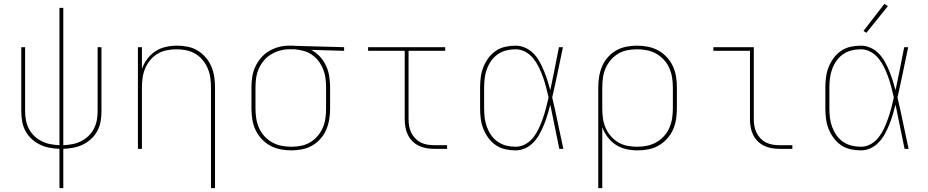

<svg xmlns="http://www.w3.org/2000/svg" viewBox="-20 -776 4840 1001"><path d="M290 205V0Q263 -1 237 -6Q211 -11 187.5 -22.5Q164 -34 144.5 -52Q125 -70 112.5 -93.5Q100 -117 95.5 -143Q91 -169 91 -195V-530H111V-195Q111 -171 115.5 -148Q120 -125 131 -104Q142 -83 159.5 -66.5Q177 -50 198 -39.5Q219 -29 242.5 -24.5Q266 -20 290 -19V-735H310V-19Q334 -20 357.5 -24.5Q381 -29 402 -39.5Q423 -50 440.5 -66.5Q458 -83 469 -104Q480 -125 484.5 -148Q489 -171 489 -195V-530H509V-195Q509 -169 504.5 -143Q500 -117 487.5 -93.5Q475 -70 455.5 -52Q436 -34 412.5 -22.5Q389 -11 363 -6Q337 -1 310 0V205Z M1080 205V-320Q1080 -345 1076.5 -370.5Q1073 -396 1063 -419.5Q1053 -443 1036.5 -463Q1020 -483 998 -496Q976 -509 950.5 -514Q925 -519 900 -519Q875 -519 849.5 -514Q824 -509 802 -496Q780 -483 763.5 -463Q747 -443 737 -419.5Q727 -396 723.5 -370.5Q720 -345 720 -320V0H699V-530H720V-417Q730 -445 748 -469Q766 -493 790.5 -509Q815 -525 844.5 -531.5Q874 -538 903 -538Q931 -538 958.5 -532.5Q986 -527 1010 -512.5Q1034 -498 1052.5 -476.5Q1071 -455 1082 -429Q1093 -403 1097 -375.5Q1101 -348 1101 -320V205Z M1499 8Q1471 8 1442.5 2.5Q1414 -3 1389 -16.5Q1364 -30 1344 -51.5Q1324 -73 1312 -99Q1300 -125 1295.5 -153Q1291 -181 1291 -210V-320Q1291 -347 1295 -374.5Q1299 -402 1310.5 -427Q1322 -452 1340 -473.5Q1358 -495 1381.5 -509Q1405 -523 1431.5 -530.5Q1458 -538 1486 -538Q1489 -538 1492.5 -538Q1496 -538 1500 -538Q1505 -538 1509 -538Q1513 -538 1518 -537L1774 -530V-511L1602 -516Q1628 -503 1648 -481Q1668 -459 1680 -433Q1692 -407 1696.5 -378Q1701 -349 1701 -320V-210Q1701 -182 1696.5 -154Q1692 -126 1681 -100Q1670 -74 1651 -52.5Q1632 -31 1607.5 -17Q1583 -3 1555 2.5Q1527 8 1499 8ZM1499 -11Q1525 -11 1550 -16Q1575 -21 1597 -34Q1619 -47 1636 -67Q1653 -87 1663 -110.5Q1673 -134 1676.5 -159Q1680 -184 1680 -210V-320Q1680 -344 1677 -368Q1674 -392 1665 -414.5Q1656 -437 1641.5 -456.5Q1627 -476 1607 -490Q1587 -504 1563.5 -510.5Q1540 -517 1516 -519H1500Q1497 -519 1493.5 -519Q1490 -519 1487 -519Q1462 -519 1438 -512Q1414 -505 1392.5 -492Q1371 -479 1355 -459.5Q1339 -440 1329 -417.5Q1319 -395 1315.5 -370Q1312 -345 1312 -320V-210Q1312 -184 1316 -158.5Q1320 -133 1330.5 -109Q1341 -85 1359 -65.5Q1377 -46 1399.5 -33.5Q1422 -21 1447.5 -16Q1473 -11 1499 -11Z M2244 0Q2224 0 2203 -3.5Q2182 -7 2163.5 -16Q2145 -25 2130 -40Q2115 -55 2106 -74Q2097 -93 2093.5 -113.5Q2090 -134 2090 -155V-511H1899V-530H2301V-511H2110V-155Q2110 -137 2113 -119Q2116 -101 2124 -84.5Q2132 -68 2145 -54.5Q2158 -41 2174 -33Q2190 -25 2208 -22Q2226 -19 2244 -19H2311V0Z M2668 8Q2641 8 2614 2Q2587 -4 2564.5 -19.5Q2542 -35 2526 -57Q2510 -79 2500 -104Q2490 -129 2486.5 -156Q2483 -183 2483 -210V-320Q2483 -347 2486.5 -374Q2490 -401 2500 -426Q2510 -451 2526 -473Q2542 -495 2564.5 -510.5Q2587 -526 2614 -532Q2641 -538 2668 -538Q2694 -538 2718.5 -527Q2743 -516 2761.5 -497Q2780 -478 2793 -454.5Q2806 -431 2816 -406.5Q2826 -382 2834 -357Q2842 -332 2849 -306Q2861 -362 2872 -418Q2883 -474 2894 -530H2915Q2901 -465 2887.5 -399Q2874 -333 2859 -268Q2875 -201 2888.5 -134Q2902 -67 2917 0H2896Q2884 -57 2872.5 -115Q2861 -173 2849 -230Q2842 -204 2834.5 -178.5Q2827 -153 2817 -128Q2807 -103 2794 -79Q2781 -55 2762.5 -35Q2744 -15 2719.5 -3.5Q2695 8 2668 8ZM2668 -11Q2696 -11 2720.5 -25Q2745 -39 2762 -61.5Q2779 -84 2790.5 -109.5Q2802 -135 2811 -161Q2820 -187 2827 -214Q2834 -241 2840 -268Q2834 -295 2827 -321.5Q2820 -348 2811 -373.5Q2802 -399 2790 -424Q2778 -449 2761 -470.5Q2744 -492 2719.5 -505.5Q2695 -519 2668 -519Q2643 -519 2619 -513Q2595 -507 2575 -493Q2555 -479 2541 -459Q2527 -439 2518.5 -416Q2510 -393 2507 -368.5Q2504 -344 2504 -320V-210Q2504 -186 2507 -161.5Q2510 -137 2518.5 -114Q2527 -91 2541 -71Q2555 -51 2575 -37Q2595 -23 2619 -17Q2643 -11 2668 -11Z M3099 205V-320Q3099 -348 3103.5 -376Q3108 -404 3119 -430Q3130 -456 3149 -477.5Q3168 -499 3192.5 -513Q3217 -527 3245 -532.5Q3273 -538 3301 -538Q3329 -538 3357.5 -532.5Q3386 -527 3411 -513.5Q3436 -500 3456 -478.5Q3476 -457 3488 -431Q3500 -405 3504.5 -377Q3509 -349 3509 -320V-210Q3509 -182 3504.5 -153.5Q3500 -125 3488.5 -99.5Q3477 -74 3457.5 -52.5Q3438 -31 3413.5 -17Q3389 -3 3360.5 2.5Q3332 8 3304 8Q3274 8 3245 1.5Q3216 -5 3191 -21Q3166 -37 3148 -61Q3130 -85 3120 -113V205ZM3301 -11Q3327 -11 3352.5 -16Q3378 -21 3400.5 -33.5Q3423 -46 3441 -65.5Q3459 -85 3469.5 -109Q3480 -133 3484 -158.5Q3488 -184 3488 -210V-320Q3488 -346 3484 -371.5Q3480 -397 3469.5 -421Q3459 -445 3441 -464.5Q3423 -484 3400.5 -496.5Q3378 -509 3352.5 -514Q3327 -519 3301 -519Q3275 -519 3250 -514Q3225 -509 3203 -496Q3181 -483 3164 -463Q3147 -443 3137 -419.5Q3127 -396 3123.5 -371Q3120 -346 3120 -320V-210Q3120 -184 3123.5 -159Q3127 -134 3137 -110.5Q3147 -87 3164 -67Q3181 -47 3203 -34Q3225 -21 3250 -16Q3275 -11 3301 -11Z M4044 0Q4024 0 4003 -3.5Q3982 -7 3963.5 -16Q3945 -25 3930 -40Q3915 -55 3906 -74Q3897 -93 3893.5 -113.5Q3890 -134 3890 -155V-511H3699V-530H3910V-155Q3910 -137 3913 -119Q3916 -101 3924 -84.5Q3932 -68 3945 -54.5Q3958 -41 3974 -33Q3990 -25 4008 -22Q4026 -19 4044 -19H4111V0Z M4468 8Q4441 8 4414 2Q4387 -4 4364.5 -19.5Q4342 -35 4326 -57Q4310 -79 4300 -104Q4290 -129 4286.5 -156Q4283 -183 4283 -210V-320Q4283 -347 4286.5 -374Q4290 -401 4300 -426Q4310 -451 4326 -473Q4342 -495 4364.5 -510.5Q4387 -526 4414 -532Q4441 -538 4468 -538Q4494 -538 4518.5 -527Q4543 -516 4561.5 -497Q4580 -478 4593 -454.5Q4606 -431 4616 -406.5Q4626 -382 4634 -357Q4642 -332 4649 -306Q4661 -362 4672 -418Q4683 -474 4694 -530H4715Q4701 -465 4687.5 -399Q4674 -333 4659 -268Q4675 -201 4688.5 -134Q4702 -67 4717 0H4696Q4684 -57 4672.5 -115Q4661 -173 4649 -230Q4642 -204 4634.5 -178.5Q4627 -153 4617 -128Q4607 -103 4594 -79Q4581 -55 4562.5 -35Q4544 -15 4519.5 -3.5Q4495 8 4468 8ZM4468 -11Q4496 -11 4520.5 -25Q4545 -39 4562 -61.5Q4579 -84 4590.5 -109.5Q4602 -135 4611 -161Q4620 -187 4627 -214Q4634 -241 4640 -268Q4634 -295 4627 -321.5Q4620 -348 4611 -373.5Q4602 -399 4590 -424Q4578 -449 4561 -470.5Q4544 -492 4519.5 -505.5Q4495 -519 4468 -519Q4443 -519 4419 -513Q4395 -507 4375 -493Q4355 -479 4341 -459Q4327 -439 4318.5 -416Q4310 -393 4307 -368.5Q4304 -344 4304 -320V-210Q4304 -186 4307 -161.5Q4310 -137 4318.5 -114Q4327 -91 4341 -71Q4355 -51 4375 -37Q4395 -23 4419 -17Q4443 -11 4468 -11ZM4497 -605 4482 -615 4591 -756 4609 -744Z"/></svg>

Font: Iosevka Curly Thin Extended
Style: Regular
Weight: 100
Width: 7
Monospace: yes
Designer: Belleve Invis
Foundry: Belleve Invis
Version: Version 11.1.0; ttfautohint (v1.8.3)